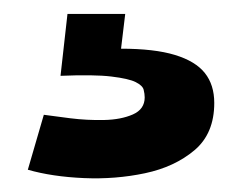

<svg xmlns="http://www.w3.org/2000/svg" viewBox="-20 -28 348 276"><path d="M20 216 43 137Q57 139 81 142Q105 145 129.5 144.5Q154 144 171 136.5Q188 129 188 112Q188 107 186.5 101Q185 95 175 90Q165 85 140 82Q115 79 67 81L77 -8H160L154 42Q202 42 231.5 51Q261 60 274.5 77Q288 94 288 120Q288 164 259.5 188Q231 212 188.5 221Q146 230 100.5 228Q55 226 20 216Z"/></svg>

Font: Bricolage Grotesque ExtraBold
Style: Regular
Weight: 800
Designer: Mathieu Triay
Foundry: Atelier Triay
Version: Version 1.001;gftools[0.9.33.dev8+g029e19f]